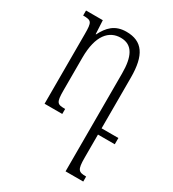

<svg xmlns="http://www.w3.org/2000/svg" viewBox="-179 -600 839 931"><g transform="rotate(30 241.0 -134.0)"><path d="M382 129V0H476V-35H382V-319C382 -444 343 -501 253 -501C188 -501 156 -465 131 -416H129L125 -492H31V-464C78 -464 83 -458 83 -390V0H182V-28C138 -28 130 -32 130 -103V-285C130 -411 179 -462 244 -462C311 -462 335 -407 335 -315V233H434V205C391 205 382 198 382 129Z"/></g></svg>

Font: Noto Serif Armenian ExtraCondensed Light
Style: Regular
Weight: 300
Width: 2
Designer: Monotype Design Team
Foundry: Monotype Imaging Inc.
Version: Version 2.008